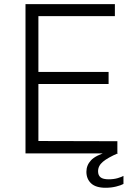

<svg xmlns="http://www.w3.org/2000/svg" viewBox="-20 -743 652 930"><path d="M103.5 0V-723H536.5V-665H166V-394.5H506V-336H166V-60L548.5 -59V0ZM398.5 89Q398.5 57.5 420.8 33.5Q443 9.5 503.5 -8.5L552 -1Q502.5 20.5 478.8 40.2Q455 60 455 86.5Q455 106 467 115.8Q479 125.5 506.5 125.5Q531 125.5 550.2 119.8Q569.5 114 578 109V148Q566.5 154.5 542.8 160.5Q519 166.5 491.5 166.5Q444 166.5 421.2 145Q398.5 123.5 398.5 89Z"/></svg>

Font: Public Sans ExtraLight
Style: Regular
Weight: 250
Designer: The Public Sans Project Authors: Dan O. Williams and USWDS (Libre Franklin designed by Pablo Impallari and Rodrigo Fuenz
Version: Version 1.007